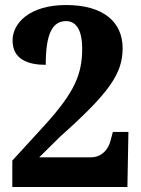

<svg xmlns="http://www.w3.org/2000/svg" viewBox="-20 -744 563 764"><path d="M29 0H487L491 -219H429L420 -185C408 -138 374 -118 343 -118H136L219 -200C413 -373 468 -450 468 -552C468 -656 392 -724 243 -724C99 -724 30 -653 30 -583C30 -508 91 -486 162 -486C162 -609 188 -660 243 -660C279 -660 307 -631 307 -550C307 -448 276 -376 158 -246L29 -105Z"/></svg>

Font: Noto Serif Tamil SemiCondensed ExtraBold
Style: Regular
Weight: 800
Width: 4
Designer: Indian Type Foundry, Tom Grace, and the Monotype Design Team
Foundry: Monotype Imaging Inc.
Version: Version 2.004